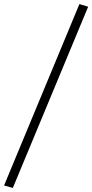

<svg xmlns="http://www.w3.org/2000/svg" viewBox="-70 -780 453 943"><path d="M-7 143 -50 131 320 -760 363 -747Z"/></svg>

Font: Mulat Addis
Style: Regular
Weight: 400
Designer: Fasil fikreab
Version: Version 1.001; ttfautohint (v1.8.3)